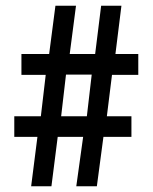

<svg xmlns="http://www.w3.org/2000/svg" viewBox="-20 -652 534 672"><path d="M111 -173 89 0H160L182 -173H271L247 0H319L342 -173H440V-245H354L372 -390H464V-463H384L405 -632H334L313 -463H224L246 -632H174L152 -463H55V-390H140L123 -245H30V-173ZM284 -245H194L211 -391H301Z"/></svg>

Font: Noto Sans Devanagari ExtraCondensed Medium
Style: Regular
Weight: 500
Width: 2
Designer: Jelle Bosma - Monotype Design Team
Foundry: Monotype Imaging Inc.
Version: Version 2.004